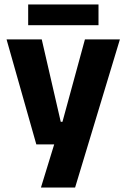

<svg xmlns="http://www.w3.org/2000/svg" viewBox="-20 -668 566 860"><path d="M332 -122.4 250.1 -87 360.4 -491.4H517L316.4 172H163.4L240.2 -78.1L312.1 -21.2H142.7L9.4 -491.4H167L252.1 -122.4ZM106.2 -555V-648H421.2V-555Z"/></svg>

Font: Anek Latin Medium
Style: Regular
Weight: 500
Designer: Yesha Goshar
Foundry: Ek Type
Version: Version 1.003